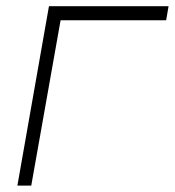

<svg xmlns="http://www.w3.org/2000/svg" viewBox="-20 -582 548 602"><path d="M501 -518.5H170L78 0H34.5L133.5 -562.5H508.5Z"/></svg>

Font: Russisch Sans ExtraLight
Style: Italic
Weight: 200
Width: 4
Italic angle: -10°
Designer: Michael Sharanda (font) & Cristiano Sobral (main changes)
Foundry: Michael Sharanda
Version: Version 2.00;September 8, 2020;FontCreator 13.0.0.2681 64-bi